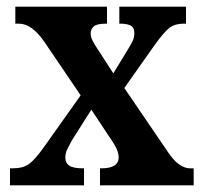

<svg xmlns="http://www.w3.org/2000/svg" viewBox="-20 -556 608 576"><path d="M10 0V-51H18Q49 -51 67 -64Q85 -77 112 -115L222 -270L112 -432Q75 -485 37 -485H26V-536H301V-485H298Q270 -485 261 -476.5Q252 -468 252 -456Q252 -446 257 -435.5Q262 -425 272 -410L320 -336L359 -400Q369 -416 376 -429Q383 -442 383 -456Q383 -474 371.5 -479.5Q360 -485 342 -485H338V-536H538V-485H530Q505 -485 488.5 -472.5Q472 -460 444 -421L353 -292L481 -104Q500 -75 517 -63Q534 -51 550 -51H561V0H280V-51H284Q336 -51 336 -84Q336 -95 330 -109Q324 -123 303 -153L254 -227L197 -137Q189 -123 182.5 -110Q176 -97 176 -83Q176 -67 188 -59Q200 -51 229 -51H232V0Z"/></svg>

Font: Noto Serif Lao Condensed
Style: Bold
Weight: 700
Width: 3
Designer: Monotype Design Team
Foundry: Monotype Imaging Inc.
Version: Version 2.003; ttfautohint (v1.8.4.7-5d5b)